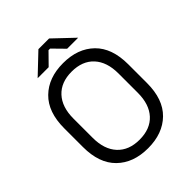

<svg xmlns="http://www.w3.org/2000/svg" viewBox="-246 -1013 1161 1161"><g transform="rotate(-45 334.5 -432.5)"><path d="M60.5 -269.8V-430.2Q60.5 -569 134.8 -641.5Q209 -714 334.2 -714Q459.5 -714 533.8 -641.5Q608 -569 608 -430.2V-269.8Q608 -131 533.8 -58.5Q459.5 14 334.2 14Q209 14 134.8 -58.5Q60.5 -131 60.5 -269.8ZM527 -267.2V-432.8Q527 -531 476.6 -586Q426.2 -641 334.2 -641Q243.2 -641 192.4 -586Q141.5 -531 141.5 -432.8V-267.2Q141.5 -169 192.4 -114Q243.2 -59 334.2 -59Q426.2 -59 476.6 -114Q527 -169 527 -267.2ZM161 -758 288.5 -879H380L507.5 -758H413.2L341 -831.5H327.5L255.2 -758Z"/></g></svg>

Font: Space 7353
Style: Regular
Weight: 400
Designer: Christine Claussen + Ruben Lyon  (Space 7353)
Version: Version 1.000;FEAKit 1.0